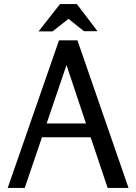

<svg xmlns="http://www.w3.org/2000/svg" viewBox="-20 -927 671 947"><path d="M318 -834 394 -773H461L359 -907H276L170 -772H239ZM362 -728H271L18 0H102L187 -250H427L511 0H614ZM308 -606 404 -318H210Z"/></svg>

Font: Rosario
Style: Regular
Weight: 400
Designer: Hector Gatti
Foundry: Omnibus Type
Version: Version 1.100